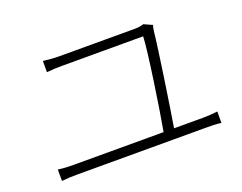

<svg xmlns="http://www.w3.org/2000/svg" viewBox="-96 -838 1193 948"><g transform="rotate(-20 500.0 -364.0)"><path d="M84 -129V-69C113 -72 139 -73 165 -73H845C863 -73 896 -73 922 -69V-129C897 -126 872 -124 845 -124H693C710 -226 754 -517 764 -613C765 -621 767 -631 770 -639L726 -659C718 -656 699 -652 682 -652C605 -652 320 -652 282 -652C250 -652 226 -655 198 -658V-599C226 -602 248 -603 283 -603C320 -603 612 -603 705 -603C703 -531 657 -227 638 -124H165C139 -124 112 -125 84 -129Z"/></g></svg>

Font: Noto Sans KR Light
Style: Regular
Weight: 300
Designer: Ryoko NISHIZUKA 西塚涼子 (kana, bopomofo & ideographs); Paul D. Hunt (Latin, Greek & Cyrillic); Sandoll Communications 산돌커뮤니
Foundry: Adobe
Version: Version 2.004;hotconv 1.0.118;makeotfexe 2.5.65603